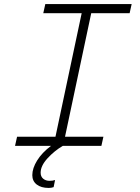

<svg xmlns="http://www.w3.org/2000/svg" viewBox="-20 -718 690 945"><path d="M628 -698 618 -653H429L300 -45H489L479 0H289Q248 24 214 61Q180 98 180 132Q180 151 192.5 161.5Q205 172 224 172Q232 172 238.5 171Q245 170 251 168L244 203Q233 207 220 207Q182 207 160.5 190Q139 173 139 144Q139 110 163 71.5Q187 33 231 0H54L64 -45H253L382 -653H193L203 -698Z"/></svg>

Font: Azeret Mono Thin
Style: Italic
Weight: 100
Italic angle: -12°
Designer: Martin Vácha
Foundry: Displaay
Version: Version 1.000; Glyphs 3.0.3, build 3074